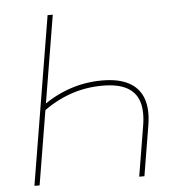

<svg xmlns="http://www.w3.org/2000/svg" viewBox="-52 -778 779 827"><g transform="rotate(-5 337.5 -364.0)"><path d="M393.1 -426.8Q464.4 -426.8 508.5 -403.1Q552.7 -379.4 569.6 -332.8Q586.4 -286.1 575.2 -217.8L539.1 0H516.6L552.7 -217.8Q563 -280.3 549.6 -321.5Q536.1 -362.8 497.6 -383.5Q459 -404.3 393.1 -404.3Q318.8 -404.3 252.2 -380.6Q185.5 -356.9 127 -312L131.8 -340.3Q187.5 -381.8 254.2 -404.3Q320.8 -426.8 393.1 -426.8ZM206.5 -727.5 85.9 0H63.5L184.1 -727.5Z"/></g></svg>

Font: Inter 17pt Thin
Style: Italic
Weight: 250
Italic angle: -9.3988°
Version: Version 4.001;git-66647c0bb